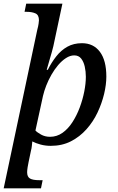

<svg xmlns="http://www.w3.org/2000/svg" viewBox="-45 -780 639 1040"><path d="M157 -619Q162 -637 164 -651.5Q166 -666 166 -670Q166 -699 147 -707.5Q128 -716 99 -716H88L97 -760H293L244 -530Q241 -516 236 -499Q231 -482 225.5 -463Q220 -444 215.5 -428Q211 -412 208 -402H214Q234 -442 260 -475Q286 -508 320 -527Q354 -546 399 -546Q461 -546 496 -499.5Q531 -453 531 -365Q531 -322 519 -271.5Q507 -221 483.5 -171Q460 -121 423.5 -80Q387 -39 339 -14.5Q291 10 230 10Q201 10 175 3Q149 -4 130 -14Q129 -5 127.5 10Q126 25 123 35L110 97Q107 110 104.5 126.5Q102 143 102 153Q102 178 117.5 187Q133 196 168 196H186L177 240H-25ZM226 -39Q263 -39 293.5 -60.5Q324 -82 347.5 -118.5Q371 -155 387 -198Q403 -241 411.5 -284.5Q420 -328 420 -364Q420 -393 414 -419.5Q408 -446 394.5 -463Q381 -480 357 -480Q335 -480 312.5 -465.5Q290 -451 270 -427.5Q250 -404 233.5 -375Q217 -346 205.5 -316.5Q194 -287 188 -261L147 -73Q156 -63 177.5 -51Q199 -39 226 -39Z"/></svg>

Font: ET Text
Style: Italic
Weight: 470
Italic angle: -12°
Designer: Monotype Design Team
Foundry: Monotype Imaging Inc.
Version: Version 2.009